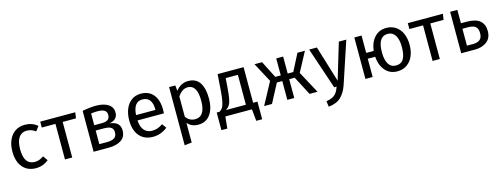

<svg xmlns="http://www.w3.org/2000/svg" viewBox="-18 -1342 6150 2358"><g transform="rotate(-15 3057.5 -163.0)"><path d="M448 -482 404 -424Q376 -444 349.5 -453.5Q323 -463 291 -463Q227 -463 191.5 -412Q156 -361 156 -261Q156 -161 191 -113.5Q226 -66 291 -66Q322 -66 348 -75.5Q374 -85 406 -106L448 -46Q376 12 287 12Q180 12 118.5 -60Q57 -132 57 -259Q57 -343 85 -406Q113 -469 164.5 -504Q216 -539 287 -539Q334 -539 373 -525.5Q412 -512 448 -482Z M917 -452H748V0H656V-452H482V-527H928Z M1432 -162Q1432 -79 1371.5 -39.5Q1311 0 1210 0H1020V-520Q1113 -539 1193 -539Q1291 -539 1348 -502Q1405 -465 1405 -396Q1405 -351 1378 -323Q1351 -295 1298 -286Q1432 -273 1432 -162ZM1112 -462V-313H1211Q1259 -313 1285 -331Q1311 -349 1311 -392Q1311 -432 1282 -450Q1253 -468 1194 -468Q1152 -468 1112 -462ZM1335 -164Q1335 -207 1307 -226Q1279 -245 1212 -245H1112V-72H1210Q1269 -72 1302 -92Q1335 -112 1335 -164Z M1976 -232H1640Q1646 -145 1684 -104Q1722 -63 1782 -63Q1820 -63 1852 -74Q1884 -85 1919 -109L1959 -54Q1875 12 1775 12Q1665 12 1603.5 -60Q1542 -132 1542 -258Q1542 -340 1568.5 -403.5Q1595 -467 1644.5 -503Q1694 -539 1761 -539Q1866 -539 1922 -470Q1978 -401 1978 -279Q1978 -256 1976 -232ZM1887 -306Q1887 -384 1856 -425Q1825 -466 1763 -466Q1650 -466 1640 -300H1887Z M2558 -264Q2558 -140 2504 -64Q2450 12 2351 12Q2263 12 2213 -48V202L2121 213V-527H2200L2207 -456Q2236 -496 2277 -517.5Q2318 -539 2363 -539Q2464 -539 2511 -467Q2558 -395 2558 -264ZM2459 -264Q2459 -466 2340 -466Q2301 -466 2269 -443Q2237 -420 2213 -384V-127Q2233 -96 2263 -79.5Q2293 -63 2329 -63Q2459 -63 2459 -264Z M3123 -74V150H3048L3033 0H2695L2680 150H2605V-74H2642Q2666 -90 2680 -110.5Q2694 -131 2705.5 -182Q2717 -233 2724 -331L2738 -527H3068V-74ZM2976 -454H2821L2813 -343Q2806 -250 2797 -200Q2788 -150 2771.5 -123Q2755 -96 2724 -74H2976Z M3716 -280 3867 0H3766L3641 -239H3571V0H3483V-239H3414L3288 0H3188L3339 -280L3207 -527H3303L3413 -311H3483V-527H3571V-311H3642L3753 -527H3848Z M4198 3Q4167 95 4111.5 148.5Q4056 202 3953 213L3943 141Q3995 132 4026 115Q4057 98 4075.5 71.5Q4094 45 4110 0H4079L3902 -527H4000L4141 -67L4279 -527H4374Z M5109 -264Q5109 -186 5082.5 -123.5Q5056 -61 5004.5 -24.5Q4953 12 4882 12Q4786 12 4728 -55.5Q4670 -123 4662 -232H4568V0H4476V-527H4568V-306H4663Q4674 -409 4732.5 -474Q4791 -539 4883 -539Q4952 -539 5003 -505Q5054 -471 5081.5 -409Q5109 -347 5109 -264ZM5010 -264Q5010 -360 4977 -412Q4944 -464 4883 -464Q4756 -464 4756 -263Q4756 -167 4788 -114.5Q4820 -62 4882 -62Q4950 -62 4980 -113Q5010 -164 5010 -264Z M5591 -452H5422V0H5330V-452H5156V-527H5602Z M6080 -180Q6080 -91 6020.5 -45.5Q5961 0 5873 0H5694V-527H5786V-357H5856Q5974 -357 6027 -311Q6080 -265 6080 -180ZM5982 -180Q5982 -235 5953.5 -261Q5925 -287 5855 -287H5786V-72H5865Q5921 -72 5951.5 -97Q5982 -122 5982 -180Z"/></g></svg>

Font: FiraGO
Style: Regular
Weight: 400
Designer: bBox Type
Foundry: bBox Type GmbH
Version: Version 1.001;April 20, 2020;FontCreator 12.0.0.2555 64-bit